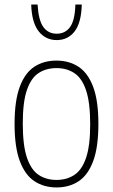

<svg xmlns="http://www.w3.org/2000/svg" viewBox="-20 -814 496 843"><path d="M228 9Q173 9 131.5 -18.2Q90 -45.5 67 -106.8Q44 -168 44 -270Q44 -372 66.8 -433Q89.5 -494 130.8 -521Q172 -548 228 -548Q283 -548 324.5 -521Q366 -494 389 -433Q412 -372 412 -270Q412 -168 389.2 -106.8Q366.5 -45.5 325.2 -18.2Q284 9 228 9ZM228 -24Q273 -24 306.2 -45.8Q339.5 -67.5 357.8 -120.8Q376 -174 376 -268Q376 -364 357.8 -417.8Q339.5 -471.5 306.2 -493.2Q273 -515 228 -515Q183 -515 149.8 -493.5Q116.5 -472 98.2 -419Q80 -366 80 -272Q80 -176 98.2 -122Q116.5 -68 149.8 -46Q183 -24 228 -24ZM229 -638Q180.5 -638 150 -676.2Q119.5 -714.5 117 -794H145Q149 -725 170.2 -695.5Q191.5 -666 229 -666Q266.5 -666 287.8 -695.5Q309 -725 311 -794H339Q337 -714 307.5 -676Q278 -638 229 -638Z"/></svg>

Font: Encode Sans Cnd Th
Style: Regular
Weight: 100
Width: 3
Designer: Multiple Designers
Foundry: Impallari Type
Version: Version 3.002; ttfautohint (v1.8.3) -l 8 -r 50 -G 200 -x 14 